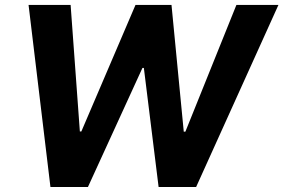

<svg xmlns="http://www.w3.org/2000/svg" viewBox="-20 -747 1132 767"><path d="M181.5 0H331.3L549 -475.5H554.7L613.6 0H763.5L1092.3 -727.3H924.4L720.5 -220.9H714.1L665.1 -727.3H521.3L305 -221.9H299L262.1 -727.3H94.1Z"/></svg>

Font: Magic Ui Pro
Style: Bold Italic
Weight: 700
Italic angle: -9.39999°
Designer: Stefan Endress, Andreas Faust
Version: Version 1.000;FEAKit 1.0